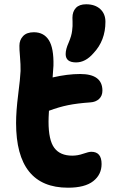

<svg xmlns="http://www.w3.org/2000/svg" viewBox="-20 -893 531 898"><path d="M335.9 -601.1Q287.1 -601.1 287.1 -640.1Q287.1 -662.6 300.8 -692.9Q307.6 -709 311.8 -722.9Q315.9 -736.8 317.4 -750.2Q318.8 -763.7 319.3 -771Q319.8 -778.3 319.3 -792Q318.8 -805.7 318.8 -810.1Q318.8 -838.9 335 -856Q351.1 -873 382.8 -873Q424.3 -873 448.7 -850.8Q473.1 -828.6 473.1 -791Q473.1 -703.1 417 -644Q379.9 -601.1 335.9 -601.1ZM297.9 -15.1Q55.2 -15.1 55.2 -317.9Q55.2 -373 64.9 -449.7Q74.7 -526.4 76.2 -561Q76.7 -590.8 73.5 -627.9Q70.3 -665 70.8 -679.2Q70.8 -706.1 87.9 -724.1Q105 -742.2 138.2 -742.2Q185.1 -742.2 208.5 -705.1Q231.9 -668 230 -585.9Q228 -549.8 226.1 -530.8Q295.4 -546.9 355 -546.9Q459 -546.9 459 -469.2Q459 -444.8 443.4 -430.2Q427.7 -415.5 401.9 -414.1Q340.3 -409.7 298.3 -401.1Q256.3 -392.6 209 -375Q207 -342.8 207 -324.2Q207 -237.3 234.1 -201.2Q261.2 -165 317.9 -165Q343.8 -165 369.4 -174.1Q395 -183.1 407.2 -183.1Q455.1 -183.1 455.1 -126Q455.1 -76.2 416 -45.7Q377 -15.1 297.9 -15.1Z"/></svg>

Font: Shantell Sans Bouncy
Style: Bold
Weight: 700
Designer: Stephen Nixon, Anya Danilova, Shantell Martin
Foundry: Arrow Type
Version: Version 1.006;[9816181b4]